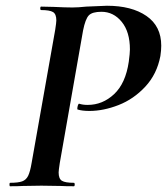

<svg xmlns="http://www.w3.org/2000/svg" viewBox="-20 -648 581 668"><path d="M15 -12Q43 -12 57 -17Q71 -22 78 -36.5Q85 -51 90 -81L172 -544Q176 -570 176 -577Q176 -599 164.5 -606Q153 -613 123 -613Q120 -613 120 -619Q120 -625 123 -625L167 -624Q207 -622 232 -622Q252 -622 280 -625Q349 -628 352 -628Q438 -628 489.5 -592.5Q541 -557 541 -489Q541 -473 538 -453Q526 -390 485.5 -346.5Q445 -303 392.5 -282.5Q340 -262 291 -262Q266 -262 250 -267Q249 -267 249 -270Q249 -275 251 -281.5Q253 -288 256 -287Q268 -283 285 -283Q337 -283 377 -320.5Q417 -358 428 -433Q432 -463 432 -476Q432 -537 403.5 -572Q375 -607 333 -607Q301 -607 289 -594.5Q277 -582 269 -542L188 -81Q184 -55 184 -48Q184 -26 195.5 -19Q207 -12 237 -12Q240 -12 240 -6Q240 0 237 0Q208 0 191 -1L124 -2L60 -1Q44 0 15 0Q13 0 13 -6Q13 -12 15 -12Z"/></svg>

Font: Cormorant Garamond
Style: Bold Italic
Weight: 700
Italic angle: -10°
Designer: Christian Thalmann (Catharsis Fonts)
Foundry: Catharsis Fonts
Version: Version 4.000